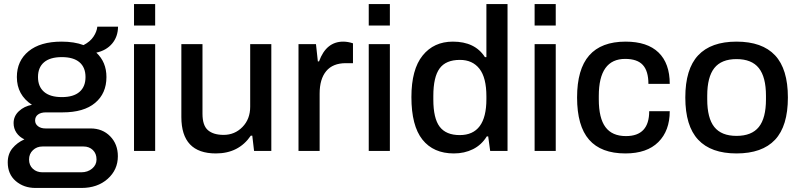

<svg xmlns="http://www.w3.org/2000/svg" viewBox="-20 -743 3936 945"><path d="M154.8 182.1Q97.2 182.1 57.6 148.2Q18.1 114.3 18.1 56.2Q18.1 15.1 41 -12.9Q64 -41 100.1 -57.1Q75.2 -68.8 61 -89.8Q46.9 -110.8 46.9 -137.2Q46.9 -171.4 73 -195.8Q99.1 -220.2 137.2 -227.1Q63 -275.9 63 -363.8Q63 -443.4 120.6 -490.7Q178.2 -538.1 283.2 -538.1Q345.7 -538.1 391.1 -521Q423.3 -537.6 439.9 -562.3Q456.5 -586.9 459 -611.8H561Q560.5 -562.5 532 -528.6Q503.4 -494.6 454.1 -483.9Q503.9 -437.5 503.9 -363.8Q503.9 -283.2 448.2 -236.6Q392.6 -189.9 288.1 -189.9H206.1Q181.6 -189.9 167.2 -179.4Q152.8 -168.9 152.8 -149.9Q152.8 -132.8 167 -121.8Q181.2 -110.8 204.1 -110.8H425.8Q484.4 -110.8 522.2 -72.3Q560.1 -33.7 560.1 25.9Q560.1 92.8 509.8 137.5Q459.5 182.1 380.9 182.1ZM167 -363.8Q167 -316.9 196.8 -291Q226.6 -265.1 284.2 -265.1Q341.8 -265.1 371.3 -290.8Q400.9 -316.4 400.9 -363.8Q400.9 -411.1 371.3 -436.5Q341.8 -461.9 284.2 -461.9Q226.6 -461.9 196.8 -436.5Q167 -411.1 167 -363.8ZM189 105H379.9Q411.6 105 433.3 86.9Q455.1 68.8 455.1 42Q455.1 12.7 437 -4.6Q418.9 -22 391.1 -22H189Q161.1 -22 142.1 -3.9Q123 14.2 123 42Q123 70.3 141.6 87.6Q160.2 105 189 105Z M639.6 -617.2V-723.1H743.7V-617.2ZM639.6 0V-525.9H743.7V0Z M1042.5 12.2Q872.6 12.2 872.6 -167V-525.9H976.6V-183.1Q976.6 -125.5 1003.4 -102.3Q1030.3 -79.1 1080.6 -79.1Q1135.3 -79.1 1173.3 -117.9Q1211.4 -156.7 1211.4 -217.8V-525.9H1315.4V0H1230.5L1221.7 -75.2H1214.4Q1154.8 12.2 1042.5 12.2Z M1449.2 0V-525.9H1535.2L1544.4 -440.9H1550.3Q1585.4 -538.1 1669.4 -538.1Q1692.4 -538.1 1717.3 -529.8V-432.1H1682.1Q1618.2 -432.1 1585.7 -393.1Q1553.2 -354 1553.2 -282.2V0Z M1794.9 -617.2V-723.1H1898.9V-617.2ZM1794.9 0V-525.9H1898.9V0Z M2213.9 12.2Q2113.3 12.2 2059.1 -55.9Q2004.9 -124 2004.9 -265.1Q2004.9 -401.4 2060.1 -469.7Q2115.2 -538.1 2209 -538.1Q2317.9 -538.1 2366.7 -461.9H2374V-723.1H2478V0H2392.6L2382.8 -71.8H2376Q2350.1 -29.8 2308.1 -8.8Q2266.1 12.2 2213.9 12.2ZM2242.7 -78.1Q2374 -78.1 2374 -254.9V-269Q2374 -360.8 2339.8 -404.5Q2305.7 -448.2 2243.7 -448.2Q2174.3 -448.2 2143.6 -406Q2112.8 -363.8 2112.8 -271V-252.9Q2112.8 -160.6 2144 -119.4Q2175.3 -78.1 2242.7 -78.1Z M2611.3 -617.2V-723.1H2715.3V-617.2ZM2611.3 0V-525.9H2715.3V0Z M3058.1 12.2Q2938.5 12.2 2879.4 -55.4Q2820.3 -123 2820.3 -263.2Q2820.3 -402.3 2879.9 -470.2Q2939.5 -538.1 3059.1 -538.1Q3166 -538.1 3221.2 -484.6Q3276.4 -431.2 3276.4 -330.1H3171.4Q3171.4 -393.1 3144 -423.1Q3116.7 -453.1 3057.1 -453.1Q2927.2 -453.1 2927.2 -271V-253.9Q2927.2 -161.6 2960 -117.4Q2992.7 -73.2 3061 -73.2Q3175.3 -73.2 3175.3 -195.8H3276.4Q3276.4 -99.6 3220.2 -43.7Q3164.1 12.2 3058.1 12.2Z M3605 12.2Q3479.5 12.2 3416.3 -55.4Q3353 -123 3353 -263.2Q3353 -403.3 3416.3 -470.7Q3479.5 -538.1 3605 -538.1Q3731.4 -538.1 3794.7 -470.7Q3857.9 -403.3 3857.9 -263.2Q3857.9 -122.6 3794.7 -55.2Q3731.4 12.2 3605 12.2ZM3605 -74.2Q3679.7 -74.2 3714.8 -117.9Q3750 -161.6 3750 -253.9V-272Q3750 -363.8 3714.8 -408Q3679.7 -452.1 3605 -452.1Q3530.8 -452.1 3495.8 -408Q3460.9 -363.8 3460.9 -272V-253.9Q3460.9 -161.6 3495.8 -117.9Q3530.8 -74.2 3605 -74.2Z"/></svg>

Font: Archivo Medium
Style: Regular
Weight: 500
Designer: Hector Gatti
Foundry: Omnibus-Type
Version: Version 2.001